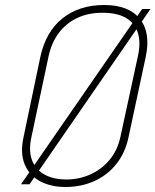

<svg xmlns="http://www.w3.org/2000/svg" viewBox="-20 -736 621 767"><path d="M64 0H98L581 -700H548ZM141 -508 74 -188Q60 -123 79 -78.5Q98 -34 141 -11.5Q184 11 242 11Q304 11 356.5 -12.5Q409 -36 444.5 -80.5Q480 -125 493 -186L562 -508Q583 -606 538.5 -661Q494 -716 396 -716Q297 -716 230 -663Q163 -610 141 -508ZM105 -186 174 -511Q186 -566 215 -604.5Q244 -643 288 -664Q332 -685 389 -685Q448 -685 483 -664.5Q518 -644 530.5 -605.5Q543 -567 531 -512L461 -189Q449 -134 416.5 -96Q384 -58 339.5 -38.5Q295 -19 246 -19Q192 -19 156.5 -39.5Q121 -60 107.5 -97Q94 -134 105 -186Z"/></svg>

Font: Advent Pro ExtraLight
Style: Italic
Weight: 250
Italic angle: -12°
Version: Version 3.000